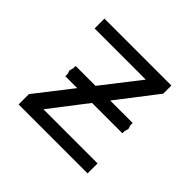

<svg xmlns="http://www.w3.org/2000/svg" viewBox="-135 -710 870 870"><g transform="rotate(45 300.0 -275.0)"><path d="M79 -66 214.5 -240H138.5V-254L133 -273L138.5 -291.5V-306H266L407 -487H79V-550H508V-498L360 -306H504V-291.5L509.5 -273L504 -254V-240H309.5L174 -64H521V0H79Z"/></g></svg>

Font: JuliaMono Light
Style: Regular
Weight: 300
Monospace: yes
Designer: cormullion
Foundry: corm
Version: Version 0.054; ttfautohint (v1.8.4)